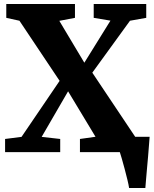

<svg xmlns="http://www.w3.org/2000/svg" viewBox="-20 -763 770 963"><path d="M88 -76.5 279 -357.5 77.5 -659 11.5 -673.5V-743H356V-673.5L277.5 -658.5L403 -448.5L534 -659.5L450 -673.5V-743H713.5V-673.5L632 -659L443 -398.5L658 -77H730.5Q729.5 -64.5 727.5 -38.2Q725.5 -12 722.8 20.8Q720 53.5 717 85.8Q714 118 712 143.5Q710 169 709 180H627.5Q625.5 165.5 619.2 139.2Q613 113 605.2 84.2Q597.5 55.5 590.8 32.2Q584 9 581 0H381V-66L459 -77L321.5 -305L189 -76.5L282 -66V0H5.5V-66Z"/></svg>

Font: Merriweather Black
Style: Regular
Weight: 900
Designer: Eben Sorkin
Foundry: Eben Sorkin
Version: Version 2.200;gftools[0.9.31]